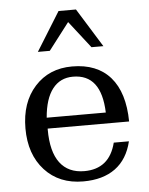

<svg xmlns="http://www.w3.org/2000/svg" viewBox="-54 -793 662 851"><g transform="rotate(-5 277.0 -368.0)"><path d="M507.5 -234H145V-229.5Q145 -131.5 182.2 -81.8Q219.5 -32 291 -32Q346.5 -32 381.8 -60.5Q417 -89 431.5 -146.5H499Q480 -67.5 425 -27.2Q370 13 282.5 13Q175.5 13 111.2 -57.2Q47 -127.5 47 -243Q47 -358.5 110.5 -428.8Q174 -499 276.5 -499Q387.5 -499 446.8 -431Q506 -363 507.5 -234ZM408 -282.5Q405 -368.5 372.2 -411Q339.5 -453.5 276.5 -453.5Q219.5 -453.5 185.8 -410.2Q152 -367 145 -282.5ZM238.5 -749H316L423 -576.5H370L276.5 -696.5L184.5 -576.5H131.5Z"/></g></svg>

Font: MM Phetkon
Style: Regular
Weight: 400
Designer: Khon Soe Zaw Thu
Version: Version 1.00 July 15, 2016, initial release